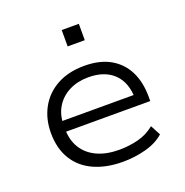

<svg xmlns="http://www.w3.org/2000/svg" viewBox="-128 -823 913 948"><g transform="rotate(-20 328.5 -349.5)"><path d="M360 8Q273 8 208 -21.5Q143 -51 108 -108.5Q73 -166 73 -247Q73 -321 105 -379Q137 -437 197 -470Q257 -503 341 -503Q422 -503 477 -471.5Q532 -440 560 -383.5Q588 -327 588 -250V-228H124V-284H546L522 -261Q522 -349 474 -396Q426 -443 340 -443Q284 -443 240 -421Q196 -399 170.5 -358Q145 -317 145 -258V-248Q145 -185 171.5 -142Q198 -99 247 -76.5Q296 -54 363 -54Q413 -54 461.5 -66Q510 -78 549 -110L577 -57Q539 -23 480 -7.5Q421 8 360 8ZM297 -621V-707H387V-621Z"/></g></svg>

Font: Nunito Sans 7pt SemiExpanded Light
Style: Regular
Weight: 300
Width: 6
Designer: Vernon Adams
Foundry: Vernon Adams
Version: Version 3.101;gftools[0.9.27]